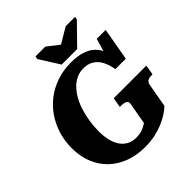

<svg xmlns="http://www.w3.org/2000/svg" viewBox="-242 -1074 1247 1247"><g transform="rotate(-45 382.0 -450.0)"><path d="M368.8 -752.6H511L645.6 -890.2L649.4 -910.4H563L407.2 -817.2H495.8L375.8 -910.4H285.8L282 -890.2ZM232 -276.2Q232 -321.6 238.8 -365.5Q245.6 -409.4 258.1 -449.7Q270.6 -490 289.6 -523.9Q308.6 -557.8 332.8 -582.9Q357 -608 386.7 -622Q416.4 -636 450.4 -636Q494.4 -636 523.7 -616.6Q553 -597.2 570.1 -563.5Q587.2 -529.8 594.4 -485.2H690.2L730 -710H647.8L598.4 -538.8L652.2 -524.6Q645.8 -571.4 630.3 -607.7Q614.8 -644 587.9 -669.1Q561 -694.2 520 -707.1Q479 -720 420.4 -720Q350 -720 289.8 -699.3Q229.6 -678.6 181.7 -641.7Q133.8 -604.8 100 -554.7Q66.2 -504.6 48.5 -445.4Q30.8 -386.2 30.8 -322.4Q30.8 -246 55.9 -184.6Q81 -123.2 126.5 -79.8Q172 -36.4 235.1 -13.2Q298.2 10 373.6 10Q424.2 10 466.9 0.6Q509.6 -8.8 544.6 -23.7Q579.6 -38.6 606.1 -56.2Q632.6 -73.8 650.8 -90.8L680 -255Q684 -277 698.9 -284Q713.8 -291 735 -291H741.2L752.8 -359H453L441.4 -291H451.2Q469 -291 481.6 -288Q494.2 -285 500.7 -277.3Q507.2 -269.6 504.2 -253.8L478 -106.2Q471.4 -102 458.1 -94.2Q444.8 -86.4 425 -80.2Q405.2 -74 377 -74Q340.6 -74 313.5 -88.4Q286.4 -102.8 268.1 -129.3Q249.8 -155.8 240.9 -193Q232 -230.2 232 -276.2Z"/></g></svg>

Font: Roboto Serif 20pt
Style: Italic
Weight: 400
Italic angle: -10°
Designer: Greg Gazdowicz
Foundry: Commercial Type
Version: Version 1.008